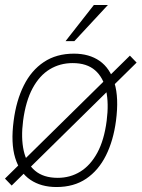

<svg xmlns="http://www.w3.org/2000/svg" viewBox="-38 -743 570 773"><path d="M9 4 -18 -24 485 -519 512 -491ZM189.5 10Q127.5 10 84.5 -19Q41.5 -48 23.2 -107.2Q5 -166.5 17 -257Q27.5 -338 57.8 -398.8Q88 -459.5 138.5 -493.2Q189 -527 259.5 -527Q321 -527 363 -497.8Q405 -468.5 423 -408.8Q441 -349 429 -257Q418.5 -177 388.5 -117Q358.5 -57 309 -23.5Q259.5 10 189.5 10ZM194.5 -27Q244.5 -27 285.2 -52Q326 -77 353.8 -128Q381.5 -179 391.5 -257Q400.5 -326.5 389.2 -378.8Q378 -431 344.8 -460Q311.5 -489 254.5 -489Q203.5 -489 162.2 -464Q121 -439 93.2 -387.5Q65.5 -336 55 -257Q46 -188 57.5 -136.2Q69 -84.5 103 -55.8Q137 -27 194.5 -27ZM226 -577.5 340 -723H396.5L261.5 -577.5Z"/></svg>

Font: Public Sans Thin
Style: Italic
Weight: 100
Italic angle: -8°
Designer: The Public Sans project authors (U.S. Web Design System). Libre Franklin designed by Pablo Impallari and Rodrigo Fuenzal
Version: Version 2.000